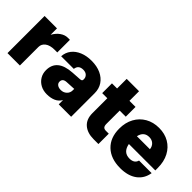

<svg xmlns="http://www.w3.org/2000/svg" viewBox="16 -1222 1829 1829"><g transform="rotate(45 930.5 -307.0)"><path d="M45 -500H212V-414Q237.5 -460 273.8 -485Q310 -510 347.5 -510H376V-340H340.5Q279 -340 245.5 -314.8Q212 -289.5 212 -250V0H45Z M902.5 -317V0H735.5V-58Q714 -20.5 676 -3.8Q638 13 586.5 13Q538 13 500.2 -7.5Q462.5 -28 440.8 -63.5Q419 -99 419 -144.5Q419 -294 613.5 -306.5L707.5 -312.5Q723 -313.5 729.2 -318.2Q735.5 -323 735.5 -334.5V-339.5Q735.5 -364.5 717.5 -381.8Q699.5 -399 668 -399Q605 -399 598 -340.5H427.5Q431 -393.5 461.5 -432.8Q492 -472 544 -493.8Q596 -515.5 664 -515.5Q736 -515.5 789.5 -490.8Q843 -466 872.8 -421.5Q902.5 -377 902.5 -317ZM587.5 -158.5Q587.5 -136.5 605.2 -123.2Q623 -110 652 -110Q687.5 -110 711.5 -132.5Q735.5 -155 735.5 -188.5V-208.5L639 -203.5Q587.5 -201 587.5 -158.5Z M1270 -139.5V0H1205Q1120.5 0 1071 -43Q1021.5 -86 1021.5 -167.5V-368.5H952.5V-500H1021.5V-629.5H1188V-500H1270V-368.5H1188V-190.5Q1188 -163 1198.5 -151.2Q1209 -139.5 1231 -139.5Z M1306 -244.5Q1306 -326 1339.5 -387.5Q1373 -449 1432.8 -483.5Q1492.5 -518 1571 -518Q1647.5 -518 1706 -484Q1764.5 -450 1797.8 -387Q1831 -324 1831 -238V-205.5H1475Q1492 -111 1577 -111Q1641 -111 1655 -162.5H1824.5Q1811 -78 1747 -31Q1683 16 1578.5 16Q1451.5 16 1378.8 -53.5Q1306 -123 1306 -244.5ZM1565.5 -390Q1494 -390 1476.5 -312H1652Q1648 -348 1624.8 -369Q1601.5 -390 1565.5 -390Z"/></g></svg>

Font: Overused Grotesk ExtraBold
Style: Regular
Weight: 800
Version: Version 0.004